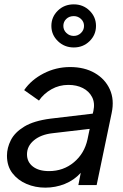

<svg xmlns="http://www.w3.org/2000/svg" viewBox="-20 -850 566 882"><path d="M188 12Q142 12 102 -5Q62 -22 37 -54.5Q12 -87 12 -135Q12 -171 30 -206.5Q48 -242 91.5 -268.5Q135 -295 212 -305L406 -328L409 -340Q417 -377 403 -404Q389 -431 360.5 -445.5Q332 -460 294 -460Q252 -460 216.5 -440Q181 -420 159 -388L91 -436Q123 -483 180 -512.5Q237 -542 302 -542Q368 -542 415.5 -514.5Q463 -487 484.5 -439.5Q506 -392 493 -331L424 0H340L351 -56Q320 -22 277.5 -5Q235 12 188 12ZM104 -141Q104 -106 131 -85Q158 -64 205 -64Q271 -64 319.5 -104.5Q368 -145 382 -210L392 -258L221 -238Q168 -232 136 -205.5Q104 -179 104 -141ZM319 -632Q276 -632 246 -661Q216 -690 216 -731Q216 -772 245.5 -801Q275 -830 319 -830Q362 -830 391.5 -801Q421 -772 421 -731Q421 -690 391.5 -661Q362 -632 319 -632ZM319 -685Q338 -685 352 -698.5Q366 -712 366 -731Q366 -750 352 -763Q338 -776 319 -776Q298 -776 284.5 -763Q271 -750 271 -731Q271 -712 285 -698.5Q299 -685 319 -685Z"/></svg>

Font: Plus Jakarta Display
Style: Italic
Weight: 400
Italic angle: -12°
Designer: Gumpita Rahayu
Foundry: Tokotype Studio
Version: Version 1.000